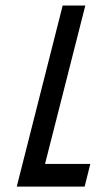

<svg xmlns="http://www.w3.org/2000/svg" viewBox="-20 -687 373 707"><path d="M312.5 -83.3 291.7 0H41.7L210.8 -666.7H294.2L145.8 -83.3Z"/></svg>

Font: Yulong
Style: Italic
Weight: 400
Italic angle: -14.25°
Designer: GGBotNet
Foundry: f0n7.com
Version: 1.00